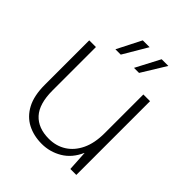

<svg xmlns="http://www.w3.org/2000/svg" viewBox="-195 -788 913 913"><g transform="rotate(45 261.5 -332.0)"><path d="M240 12Q186 12 143.5 -10Q101 -32 76.5 -78Q52 -124 52 -197V-496H97V-204Q97 -114 136 -71.5Q175 -29 247 -29Q296 -29 334 -53Q372 -77 394 -123Q416 -169 416 -236V-496H461V0H421L415 -101H414Q389 -44 342 -16Q295 12 240 12ZM295 -554 359 -676H404L329 -554ZM170 -554 232 -676H278L206 -554Z"/></g></svg>

Font: DM Sans 28pt ExtraLight
Style: Regular
Weight: 250
Version: Version 4.004;gftools[0.9.30]